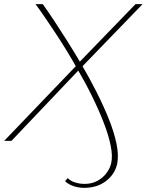

<svg xmlns="http://www.w3.org/2000/svg" viewBox="-50 -678 706 924"><path d="M355 226Q329 226 304.5 218Q280 210 263 194L276 179Q289 193 311.5 200Q334 207 357 207Q392 207 418.5 192.5Q445 178 462 155.5Q479 133 485 108Q493 73 482.5 22Q472 -29 448.5 -89.5Q425 -150 392 -217Q359 -284 320 -350Q295 -395 268.5 -438Q242 -481 215.5 -521Q189 -561 165.5 -595.5Q142 -630 121 -658H156Q181 -623 211.5 -577Q242 -531 275 -478.5Q308 -426 341 -370Q381 -302 415.5 -233.5Q450 -165 475 -102Q500 -39 511 15.5Q522 70 514 110Q503 160 460.5 193Q418 226 355 226ZM-30 0 321 -366 330 -377 602 -658H636L343 -355L333 -345L5 0Z"/></svg>

Font: Ysabeau Office Thin
Style: Italic
Weight: 250
Italic angle: -12°
Designer: Christian Thalmann (Catharsis Fonts)
Version: Version 2.001;gftools[0.9.30]; featfreeze: tnum,lnum,ss02